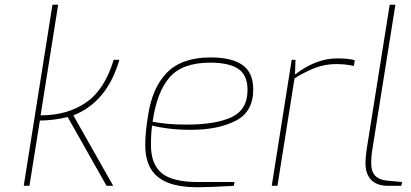

<svg xmlns="http://www.w3.org/2000/svg" viewBox="-20 -783 1730 809"><path d="M201 -763H225L151 -297Q264 -297 342.5 -351Q421 -405 459 -531H483Q431 -352 289 -297L457 0H429L265 -290Q239 -283 206 -279Q173 -275 148 -275L104 0H80Z M592 -171Q592 -223 603 -291Q620 -412 683 -476.5Q746 -541 867 -541Q957 -541 1002 -509Q1047 -477 1047 -406Q1047 -312 973 -274Q899 -236 784 -236Q733 -236 689 -241.5Q645 -247 621 -254Q616 -220 616 -173Q616 -90 662 -53Q708 -16 814 -16H968L965 0Q863 6 812 6Q698 6 645 -37.5Q592 -81 592 -171ZM1023 -404Q1023 -466 984.5 -492.5Q946 -519 865 -519Q749 -519 695 -457.5Q641 -396 623 -270Q685 -258 766 -258Q889 -258 956 -289.5Q1023 -321 1023 -404Z M1209 -531H1225L1223 -469Q1312 -537 1400 -537Q1450 -537 1475 -529L1471 -505Q1437 -513 1396 -513Q1350 -513 1308 -497Q1266 -481 1221 -453L1149 0H1125Z M1520 -96Q1520 -125 1529 -179L1622 -763H1646L1553 -179Q1552 -172 1548 -147Q1544 -122 1544 -97Q1544 -60 1561 -42.5Q1578 -25 1611 -22L1674 -16L1671 0H1616Q1569 0 1544.5 -24.5Q1520 -49 1520 -96Z"/></svg>

Font: Exo Thin
Style: Italic
Weight: 250
Italic angle: -9°
Designer: Natanael Gama
Foundry: Natanael Gama
Version: Version 1.500; ttfautohint (v1.6)